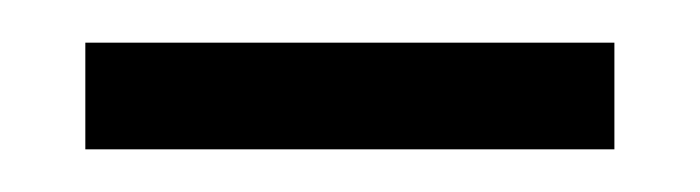

<svg xmlns="http://www.w3.org/2000/svg" viewBox="-20 -694 328 90"><path d="M20 -624V-674H268V-624Z"/></svg>

Font: Bricolage Grotesque ExtraLight
Style: Regular
Weight: 250
Designer: Mathieu Triay
Foundry: Atelier Triay
Version: Version 1.000;gftools[0.9.30]